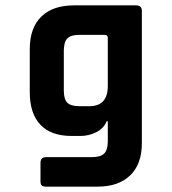

<svg xmlns="http://www.w3.org/2000/svg" viewBox="-20 -530 640 716"><path d="M280 -23H247Q170 -23 130.5 -65Q91 -107 91 -186V-347Q91 -426 134 -468Q177 -510 256 -510H487Q509 -510 509 -489V4Q509 82 465.5 124Q422 166 344 166H152Q140 166 135.5 161.5Q131 157 131 146V77Q131 56 152 56H323Q355 56 368.5 42.5Q382 29 382 -2V-78H378Q367 -51 339 -37Q311 -23 280 -23ZM382 -209V-389Q382 -400 370 -400H276Q244 -400 231 -386.5Q218 -373 218 -341V-192Q218 -160 231 -147Q244 -134 276 -134H313Q382 -134 382 -209Z"/></svg>

Font: RajdhaniMono
Style: Bold
Weight: 700
Monospace: yes
Designer: Satya Rajpurohit, Jyotish Sonowal
Foundry: Indian Type Foundry
Version: Version 1.201;PS 1.0;hotconv 1.0.78;makeotf.lib2.5.61930; tt